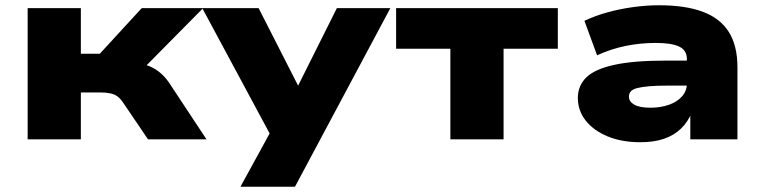

<svg xmlns="http://www.w3.org/2000/svg" viewBox="-20 -529 2904 729"><path d="M85 0V-498H287V-325H359L518 -498H751L492 -236L481 -293Q511 -290 535.5 -282Q560 -274 581 -258.5Q602 -243 620 -218L764 0H542L447 -140Q437 -155 426 -163Q415 -171 399 -174.5Q383 -178 360 -178H287V0Z M893 180 1026 -63V19L748 -498H962L1125 -178H1099L1259 -498H1462L1100 180Z M1690 0V-344H1484V-498H2098V-344H1892V0Z M2411 11Q2341 11 2287.5 -11Q2234 -33 2204 -71Q2174 -109 2174 -157Q2174 -203 2205.5 -234.5Q2237 -266 2311 -282.5Q2385 -299 2512 -299H2610V-204H2516Q2473 -204 2444.5 -201.5Q2416 -199 2399 -194.5Q2382 -190 2375 -182Q2368 -174 2368 -162Q2368 -143 2388.5 -131.5Q2409 -120 2450 -120Q2488 -120 2519.5 -131Q2551 -142 2569.5 -163Q2588 -184 2588 -212V-305Q2588 -338 2559 -352Q2530 -366 2470 -366Q2411 -366 2355 -354.5Q2299 -343 2247 -319L2199 -450Q2239 -469 2286 -482Q2333 -495 2383.5 -502Q2434 -509 2483 -509Q2582 -509 2648 -484.5Q2714 -460 2747 -408Q2780 -356 2780 -273V0H2601V-102L2607 -103Q2592 -66 2565.5 -40.5Q2539 -15 2501 -2Q2463 11 2411 11Z"/></svg>

Font: Nunito Sans 10pt Expanded Black
Style: Regular
Weight: 900
Width: 7
Designer: Vernon Adams
Foundry: Vernon Adams
Version: Version 3.101;gftools[0.9.27]